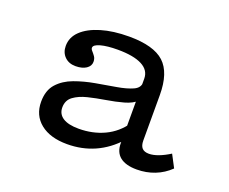

<svg xmlns="http://www.w3.org/2000/svg" viewBox="-81 -552 818 687"><g transform="rotate(20 328.0 -208.0)"><path d="M407.3 -206.5V-303.2Q407.3 -335.5 375.4 -352Q343.5 -368.5 283.1 -368.5Q243.5 -368.5 218.5 -361.7Q193.5 -354.8 193.5 -343.5Q193.5 -337.9 199.2 -331.9Q204.8 -325.8 210.5 -317.7Q216.1 -309.7 216.1 -297.6Q216.1 -281.5 200.8 -271.4Q185.5 -261.3 160.5 -261.3Q134.7 -261.3 119 -277Q103.2 -292.7 103.2 -317.7Q103.2 -350.8 128.6 -375Q154 -399.2 199.6 -412.9Q245.2 -426.6 305.6 -426.6Q399.2 -426.6 439.5 -389.5Q479.8 -352.4 479.8 -266.9V-206.5ZM227.4 11.3Q162.9 11.3 125.8 -18.5Q88.7 -48.4 88.7 -100Q88.7 -143.5 111.7 -169Q134.7 -194.4 171 -207.7Q207.3 -221 248 -228.2Q288.7 -235.5 325 -241.5Q361.3 -247.6 384.7 -258.1Q408.1 -268.5 408.1 -289.5L416.9 -223.4Q400 -207.3 369.8 -198.8Q339.5 -190.3 304.4 -184.7Q269.4 -179 238.3 -171.4Q207.3 -163.7 187.1 -148.8Q166.9 -133.9 166.9 -106.5Q166.9 -81.5 187.5 -68.1Q208.1 -54.8 247.6 -54.8Q300.8 -54.8 344.8 -75.4Q388.7 -96 417.7 -137.9L418.5 -74.2Q379.8 -31.5 331.9 -10.1Q283.9 11.3 227.4 11.3ZM479.8 -94.4Q479.8 -75 488.3 -65.7Q496.8 -56.5 514.5 -56.5Q530.6 -56.5 550.8 -64.1Q571 -71.8 592.7 -85.5L617.7 -37.9Q592.7 -13.7 560.9 -1.2Q529 11.3 492.7 11.3Q450.8 11.3 429 -6Q407.3 -23.4 407.3 -57.3V-206.5H479.8Z"/></g></svg>

Font: Playfair 5pt SemiExpanded Light
Style: Regular
Weight: 300
Width: 6
Designer: Claus Eggers Sørensen
Foundry: Claus Eggers Sørensen
Version: Version 2.203